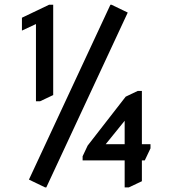

<svg xmlns="http://www.w3.org/2000/svg" viewBox="-20 -777 757 816"><path d="M429.2 -164.1H509.8V-263.7ZM509.8 19.5V-95.2H331.1V-112.8L352.5 -158.2L514.2 -366.2L565.4 -390.6H583V-164.1H619.6V-146.5L595.2 -95.2H583V-6.8L527.3 19.5ZM188.5 -756.8H206.1V-373L150.4 -346.7H132.8V-674.8L73.2 -647V-701.7ZM171.9 19.5 103 -13.7 449.2 -756.8H454.1L522.9 -723.6L176.8 19.5Z"/></svg>

Font: Nova Flat
Style: Book
Weight: 400
Version: Version 2.000